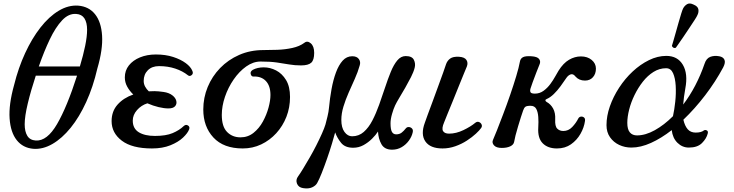

<svg xmlns="http://www.w3.org/2000/svg" viewBox="-20 -830 4161 1089"><path d="M169 14Q110 9 75 -35Q40 -79 34.5 -158Q29 -237 60 -348Q84 -445 122.5 -528.5Q161 -612 209.5 -674Q258 -736 313 -769Q368 -802 424 -798Q484 -793 519 -749.5Q554 -706 559 -628Q564 -550 532 -441Q508 -337 469 -251.5Q430 -166 381 -105.5Q332 -45 277.5 -13.5Q223 18 169 14ZM183 -33Q247 -29 303.5 -126Q360 -223 417 -401H183Q155 -316 137.5 -243Q120 -170 120 -125Q120 -84 135 -59.5Q150 -35 183 -33ZM200 -453H433Q452 -516 463 -569.5Q474 -623 474 -661Q474 -702 459 -725.5Q444 -749 412 -751Q369 -754 332 -714.5Q295 -675 262.5 -607Q230 -539 200 -453Z M842 12Q729 12 671 -32Q613 -76 613 -143Q613 -199 647 -237Q681 -275 736 -294Q715 -314 701.5 -338.5Q688 -363 688 -391Q688 -430 711 -459Q734 -488 774 -504.5Q814 -521 864 -521Q919 -521 962 -507Q1005 -493 1033.5 -472Q1062 -451 1071 -428Q1078 -413 1067 -404Q1056 -395 1046 -403Q1016 -427 974 -441Q932 -455 882 -455Q842 -455 818.5 -431.5Q795 -408 795 -371Q795 -354 803 -339Q811 -324 824 -312Q832 -312 840 -312.5Q848 -313 856 -313Q876 -313 907.5 -308.5Q939 -304 958 -289Q976 -275 980 -257.5Q984 -240 973 -227.5Q962 -215 935 -215Q911 -215 879.5 -222.5Q848 -230 816 -244Q781 -233 757 -205.5Q733 -178 733 -146Q733 -101 767 -80Q801 -59 859 -59Q921 -59 959 -75Q997 -91 1022 -115Q1034 -126 1046 -118.5Q1058 -111 1053 -97Q1045 -75 1018 -49.5Q991 -24 946.5 -6Q902 12 842 12Z M1357 12Q1248 12 1190.5 -50Q1133 -112 1133 -209Q1133 -276 1158 -336.5Q1183 -397 1228.5 -444Q1274 -491 1336.5 -518.5Q1399 -546 1474 -546Q1509 -546 1553 -547.5Q1597 -549 1638 -558Q1679 -567 1706 -587Q1723 -601 1742.5 -584.5Q1762 -568 1762 -530Q1762 -490 1745.5 -474.5Q1729 -459 1687 -459Q1652 -459 1620 -464.5Q1588 -470 1550.5 -475.5Q1513 -481 1458 -481Q1416 -481 1376.5 -453Q1337 -425 1305.5 -379.5Q1274 -334 1256 -281Q1238 -228 1238 -178Q1238 -112 1268 -81.5Q1298 -51 1344 -51Q1386 -51 1418 -76.5Q1450 -102 1471 -140.5Q1492 -179 1503 -219.5Q1514 -260 1514 -291Q1514 -343 1488 -370.5Q1462 -398 1416 -396Q1406 -396 1402 -410Q1398 -424 1414 -434Q1440 -448 1476 -448Q1512 -448 1546 -430.5Q1580 -413 1602.5 -376Q1625 -339 1625 -280Q1625 -220 1604.5 -167.5Q1584 -115 1547 -74.5Q1510 -34 1461.5 -11Q1413 12 1357 12Z M1699 237Q1673 233 1664.5 211.5Q1656 190 1671 170Q1682 155 1699 127Q1716 99 1736 64.5Q1756 30 1774 -5.5Q1792 -41 1806 -72.5Q1820 -104 1826 -124Q1831 -143 1837.5 -169.5Q1844 -196 1846 -219Q1851 -273 1860.5 -325Q1870 -377 1885.5 -419Q1901 -461 1923.5 -486Q1946 -511 1978 -511Q2004 -511 2015.5 -495Q2027 -479 2020 -458Q2010 -422 1992.5 -383Q1975 -344 1957.5 -304.5Q1940 -265 1928 -225.5Q1916 -186 1916 -150Q1916 -106 1934 -81.5Q1952 -57 1977 -57Q2015 -57 2043 -81.5Q2071 -106 2092 -146.5Q2113 -187 2130.5 -236Q2148 -285 2164 -333.5Q2180 -382 2196.5 -422.5Q2213 -463 2233.5 -487.5Q2254 -512 2281 -512Q2317 -512 2327.5 -490.5Q2338 -469 2332 -446Q2326 -422 2311 -392.5Q2296 -363 2278.5 -332.5Q2261 -302 2245 -275.5Q2229 -249 2221 -232Q2212 -213 2203.5 -183.5Q2195 -154 2195 -131Q2195 -96 2203 -82Q2211 -68 2227 -68Q2246 -68 2258.5 -78Q2271 -88 2281 -101Q2288 -110 2298.5 -109.5Q2309 -109 2316.5 -101.5Q2324 -94 2321 -80Q2316 -56 2299.5 -33Q2283 -10 2258.5 4.5Q2234 19 2204 19Q2161 19 2143.5 -12Q2126 -43 2124 -84Q2112 -65 2090.5 -43.5Q2069 -22 2042 -7Q2015 8 1983 8Q1937 8 1914.5 -20Q1892 -48 1881 -79Q1875 -56 1863 -16Q1851 24 1835.5 68.5Q1820 113 1805 151Q1790 189 1779 208Q1771 223 1750.5 232.5Q1730 242 1699 237Z M2490 12Q2420 12 2392.5 -28Q2365 -68 2390 -135Q2394 -147 2406 -179.5Q2418 -212 2434 -255Q2450 -298 2465.5 -341Q2481 -384 2493.5 -418Q2506 -452 2510 -466Q2517 -486 2533.5 -498Q2550 -510 2584 -508Q2615 -506 2625.5 -490Q2636 -474 2628 -453Q2624 -443 2611 -412Q2598 -381 2581.5 -339.5Q2565 -298 2548 -256.5Q2531 -215 2517.5 -182Q2504 -149 2499 -136Q2484 -101 2493 -86.5Q2502 -72 2527 -72Q2567 -72 2608.5 -92Q2650 -112 2675 -133Q2686 -142 2696.5 -138Q2707 -134 2711.5 -124Q2716 -114 2709 -104Q2700 -91 2679 -71.5Q2658 -52 2628 -32.5Q2598 -13 2562.5 -0.5Q2527 12 2490 12Z M3139 12Q3087 12 3058 -17.5Q3029 -47 3033 -107Q3035 -139 3033 -167Q3031 -195 3021.5 -212.5Q3012 -230 2989 -230Q2967 -230 2959.5 -224Q2952 -218 2947 -203Q2942 -190 2934.5 -165.5Q2927 -141 2918.5 -113.5Q2910 -86 2904 -62Q2898 -38 2896 -25Q2893 -9 2874 0Q2855 9 2826 9Q2795 9 2782 -5.5Q2769 -20 2776 -36Q2783 -51 2798.5 -90.5Q2814 -130 2834 -182.5Q2854 -235 2873.5 -291.5Q2893 -348 2908 -398Q2923 -448 2929 -481Q2932 -498 2946 -505.5Q2960 -513 2993 -511Q3028 -509 3038 -495Q3048 -481 3040 -464Q3033 -446 3021.5 -417.5Q3010 -389 3001 -363Q2992 -337 2989 -328Q2985 -315 2989 -307Q2993 -299 3014 -299Q3041 -299 3063 -315Q3085 -331 3101.5 -353.5Q3118 -376 3129.5 -397Q3141 -418 3148 -429Q3175 -472 3207.5 -491Q3240 -510 3275 -510Q3312 -510 3336 -490Q3360 -470 3360 -441Q3360 -411 3343 -392Q3326 -373 3298 -373Q3264 -373 3244 -396Q3231 -413 3216.5 -408Q3202 -403 3191 -386Q3177 -365 3159 -340.5Q3141 -316 3121 -296.5Q3101 -277 3080 -268Q3073 -265 3073.5 -260.5Q3074 -256 3080 -252Q3104 -239 3117.5 -214Q3131 -189 3129 -153Q3127 -114 3140.5 -100.5Q3154 -87 3175 -87Q3204 -87 3225.5 -109.5Q3247 -132 3260 -158Q3265 -167 3274.5 -168.5Q3284 -170 3292 -164Q3300 -158 3298 -144Q3293 -107 3272.5 -71Q3252 -35 3218.5 -11.5Q3185 12 3139 12Z M3561 7Q3524 7 3492 -8Q3460 -23 3440 -51.5Q3420 -80 3420 -120Q3420 -172 3439 -226.5Q3458 -281 3491.5 -332.5Q3525 -384 3568.5 -424.5Q3612 -465 3661 -489Q3710 -513 3759 -513Q3823 -513 3853 -462.5Q3883 -412 3867 -328Q3858 -278 3855 -237Q3893 -287 3923.5 -345.5Q3954 -404 3976 -468Q3986 -499 4008.5 -507.5Q4031 -516 4059 -511Q4082 -507 4089 -491Q4096 -475 4082 -448Q4038 -366 3979.5 -289.5Q3921 -213 3856 -151Q3864 -116 3880.5 -97Q3897 -78 3926 -78Q3957 -78 3972 -90Q3979 -95 3988.5 -90.5Q3998 -86 3994 -72Q3987 -44 3961.5 -18.5Q3936 7 3887 7Q3850 7 3822.5 -20Q3795 -47 3790 -92Q3731 -46 3672.5 -19.5Q3614 7 3561 7ZM3593 -62Q3641 -62 3694 -91.5Q3747 -121 3797 -171Q3805 -207 3810 -253.5Q3815 -300 3812.5 -343.5Q3810 -387 3797.5 -415Q3785 -443 3758 -443Q3720 -443 3686.5 -422Q3653 -401 3626 -366.5Q3599 -332 3579 -291Q3559 -250 3548.5 -208.5Q3538 -167 3538 -133Q3538 -96 3552.5 -79Q3567 -62 3593 -62ZM3813 -559Q3806 -556 3799.5 -559.5Q3793 -563 3791 -570Q3792 -573 3798 -593.5Q3804 -614 3812 -642.5Q3820 -671 3828.5 -701Q3837 -731 3844 -753.5Q3851 -776 3855 -783Q3863 -798 3877.5 -806.5Q3892 -815 3914 -804Q3938 -794 3941 -777.5Q3944 -761 3936 -745Q3933 -737 3920 -717Q3907 -697 3890 -671.5Q3873 -646 3856.5 -621.5Q3840 -597 3827.5 -579.5Q3815 -562 3813 -559Z"/></svg>

Font: Zen Old Mincho
Style: Bold
Weight: 700
Designer: Yoshimichi Ohira
Foundry: Positype
Version: Version 1.500